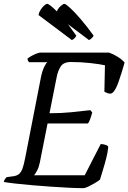

<svg xmlns="http://www.w3.org/2000/svg" viewBox="-29 -977 667 997"><path d="M403 0Q374 0 331 -2Q288 -4 238.5 -7.5Q189 -11 141 -15Q93 -19 53.5 -23.5Q14 -28 -9 -32Q-8 -40 -3.5 -46.5Q1 -53 5 -57L34 -61Q56 -63 68 -72Q80 -81 87.5 -101Q95 -121 102 -158L183 -573Q190 -608 200 -628.5Q210 -649 217 -654H122Q120 -656 117 -660.5Q114 -665 114 -673Q121 -679 134.5 -686.5Q148 -694 161.5 -699Q175 -704 180 -704H537Q560 -696 583 -681.5Q606 -667 618 -652Q603 -599 587 -553Q571 -507 554 -494Q544 -488 530.5 -493Q517 -498 513 -501L516 -638Q489 -644 440.5 -649.5Q392 -655 339 -655Q301 -655 286 -631.5Q271 -608 265 -575L228 -389Q290 -389 338.5 -394Q387 -399 440 -405L450 -393Q444 -371 438.5 -356.5Q433 -342 428 -336H218L178 -134Q173 -109 164 -92Q155 -75 148 -67H411L494 -229Q508 -229 521 -224Q534 -219 533 -213Q531 -189 523 -157Q515 -125 505.5 -94.5Q496 -64 490 -44Q480 -36 463 -26Q446 -16 429.5 -8Q413 0 403 0ZM344 -769 171 -899Q173 -912 181.5 -925.5Q190 -939 200 -948Q210 -957 216 -957Q227 -957 266 -918Q273 -934 286 -945.5Q299 -957 305 -957Q312 -957 334.5 -936.5Q357 -916 389 -879Q421 -842 457 -792Q455 -786 447 -778.5Q439 -771 433 -769L324 -851Q346 -822 367 -792Q366 -787 359 -779.5Q352 -772 344 -769Z"/></svg>

Font: Texturina
Style: Italic
Weight: 400
Italic angle: -11°
Designer: Guillermo Torres Carreño
Foundry: Omnibus-Type
Version: Version 1.002; ttfautohint (v1.8.3)